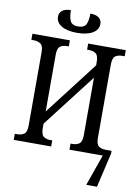

<svg xmlns="http://www.w3.org/2000/svg" viewBox="-115 -987 929 1272"><g transform="rotate(10 349.0 -351.0)"><path d="M321 -771Q255 -771 217 -793.5Q179 -816 179 -855Q179 -882 199 -897Q219 -912 256 -912Q256 -864 268.5 -839Q281 -814 321 -814Q362 -814 374.5 -839Q387 -864 387 -912Q424 -912 444 -897.5Q464 -883 464 -855Q464 -816 425.5 -793.5Q387 -771 321 -771ZM32 0V-41H49Q77 -41 95 -54Q113 -67 113 -112V-605Q113 -648 93.5 -660.5Q74 -673 46 -673H32V-714H284V-673H271Q243 -673 225.5 -660Q208 -647 208 -603V-222L484 -581V-602Q484 -647 466 -660Q448 -673 419 -673H407V-714H660V-673H643Q615 -673 597 -660Q579 -647 579 -602V-108Q579 -66 597.5 -53.5Q616 -41 643 -41H683V-22L629 210H557L631 0H407V-41H419Q448 -41 466 -54Q484 -67 484 -113V-498L208 -140V-112Q208 -67 225.5 -54Q243 -41 271 -41H284V0Z"/></g></svg>

Font: Noto Serif Condensed
Style: Regular
Weight: 400
Width: 3
Designer: Monotype Design Team
Foundry: Monotype Imaging Inc.
Version: Version 2.013; ttfautohint (v1.8.4.7-5d5b)